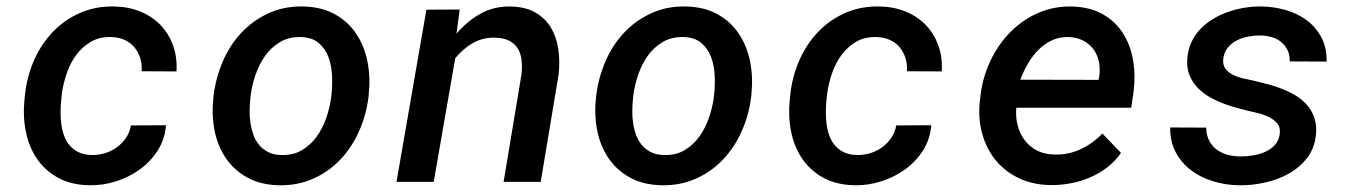

<svg xmlns="http://www.w3.org/2000/svg" viewBox="-20 -558 4148 589"><path d="M260.7 -82.5Q281.7 -82 302 -88.1Q322.3 -94.2 338.6 -106.2Q355 -118.2 366.5 -135Q377.9 -151.9 381.8 -173.3L489.3 -173.8Q485.8 -130.9 463.9 -96.4Q441.9 -62 408.7 -38.1Q375.5 -14.2 335 -1.5Q294.4 11.2 254.4 10.3Q197.8 9.3 157.7 -12.9Q117.7 -35.2 93 -71.5Q68.4 -107.9 59.1 -155Q49.8 -202.1 55.2 -253.4L57.1 -271.5Q63.5 -326.2 85.4 -375.2Q107.4 -424.3 142.8 -460.9Q178.2 -497.6 226.1 -518.6Q273.9 -539.6 332 -538.1Q375.5 -537.1 411.4 -522.2Q447.3 -507.3 472.4 -481.2Q497.6 -455.1 510.7 -418.9Q523.9 -382.8 521.5 -338.9L414.6 -339.4Q416 -360.8 410.2 -379.6Q404.3 -398.4 392.6 -412.6Q380.9 -426.8 363.3 -435.1Q345.7 -443.4 323.2 -444.3Q286.6 -445.8 259.8 -430.4Q232.9 -415 214.4 -390.1Q195.8 -365.2 185.1 -334Q174.3 -302.7 169.9 -271.5L168 -253.9Q166 -235.8 165.8 -216.3Q165.5 -196.8 168 -178Q170.4 -159.2 176.5 -142.1Q182.6 -125 193.6 -112.1Q204.6 -99.1 220.9 -91.1Q237.3 -83 260.7 -82.5Z M635.3 -265.6Q642.1 -320.3 663.8 -370.4Q685.5 -420.4 720.9 -458Q756.3 -495.6 804.4 -517.6Q852.5 -539.6 911.6 -538.1Q967.8 -536.6 1008.1 -513.9Q1048.3 -491.2 1073 -454.1Q1097.7 -417 1107.2 -369.4Q1116.7 -321.8 1111.3 -270.5L1110.4 -259.8Q1103.5 -205.1 1081.5 -155.5Q1059.6 -106 1024.2 -68.6Q988.8 -31.2 940.7 -9.8Q892.6 11.7 834 10.3Q778.3 8.8 738 -13.7Q697.8 -36.1 672.9 -72.8Q647.9 -109.4 638.4 -156.7Q628.9 -204.1 634.3 -255.4ZM748 -255.4Q746.1 -237.3 745.8 -217.8Q745.6 -198.2 748.5 -179.2Q751.5 -160.2 757.8 -143.1Q764.2 -126 775.4 -112.8Q786.6 -99.6 803 -91.3Q819.3 -83 842.3 -82.5Q878.9 -81.1 906 -97.2Q933.1 -113.3 951.7 -139.2Q970.2 -165 981.2 -197.3Q992.2 -229.5 996.1 -260.3L997.1 -270Q1000 -296.9 998.5 -327.1Q997.1 -357.4 987.5 -383.1Q978 -408.7 957.8 -426Q937.5 -443.4 903.3 -444.3Q866.7 -445.3 839.4 -429.2Q812 -413.1 793.5 -387Q774.9 -360.8 763.9 -328.6Q752.9 -296.4 749 -265.6Z M1390.1 -528.8 1380.4 -454.6Q1412.6 -492.7 1453.9 -515.9Q1495.1 -539.1 1546.4 -538.1Q1591.8 -537.1 1622.1 -519.8Q1652.3 -502.4 1669.7 -473.9Q1687 -445.3 1692.6 -408Q1698.2 -370.6 1693.8 -330.1L1638.7 0H1524.9L1579.6 -328.6Q1582.5 -353 1580.1 -373.5Q1577.6 -394 1568.4 -409.2Q1559.1 -424.3 1542 -433.1Q1524.9 -441.9 1498 -442.4Q1479 -442.9 1461.9 -438.5Q1444.8 -434.1 1429.9 -425.5Q1415 -417 1401.6 -405.3Q1388.2 -393.6 1376.5 -379.4L1310.5 0H1196.3L1288.1 -528.3Z M1809.1 -265.6Q1815.9 -320.3 1837.6 -370.4Q1859.4 -420.4 1894.8 -458Q1930.2 -495.6 1978.3 -517.6Q2026.4 -539.6 2085.4 -538.1Q2141.6 -536.6 2181.9 -513.9Q2222.2 -491.2 2246.8 -454.1Q2271.5 -417 2281 -369.4Q2290.5 -321.8 2285.2 -270.5L2284.2 -259.8Q2277.3 -205.1 2255.4 -155.5Q2233.4 -106 2198 -68.6Q2162.6 -31.2 2114.5 -9.8Q2066.4 11.7 2007.8 10.3Q1952.1 8.8 1911.9 -13.7Q1871.6 -36.1 1846.7 -72.8Q1821.8 -109.4 1812.3 -156.7Q1802.7 -204.1 1808.1 -255.4ZM1921.9 -255.4Q1919.9 -237.3 1919.7 -217.8Q1919.4 -198.2 1922.4 -179.2Q1925.3 -160.2 1931.6 -143.1Q1938 -126 1949.2 -112.8Q1960.4 -99.6 1976.8 -91.3Q1993.2 -83 2016.1 -82.5Q2052.7 -81.1 2079.8 -97.2Q2106.9 -113.3 2125.5 -139.2Q2144 -165 2155 -197.3Q2166 -229.5 2169.9 -260.3L2170.9 -270Q2173.8 -296.9 2172.4 -327.1Q2170.9 -357.4 2161.4 -383.1Q2151.9 -408.7 2131.6 -426Q2111.3 -443.4 2077.1 -444.3Q2040.5 -445.3 2013.2 -429.2Q1985.8 -413.1 1967.3 -387Q1948.7 -360.8 1937.7 -328.6Q1926.8 -296.4 1922.9 -265.6Z M2608.4 -82.5Q2629.4 -82 2649.7 -88.1Q2669.9 -94.2 2686.3 -106.2Q2702.6 -118.2 2714.1 -135Q2725.6 -151.9 2729.5 -173.3L2836.9 -173.8Q2833.5 -130.9 2811.5 -96.4Q2789.6 -62 2756.3 -38.1Q2723.1 -14.2 2682.6 -1.5Q2642.1 11.2 2602.1 10.3Q2545.4 9.3 2505.4 -12.9Q2465.3 -35.2 2440.7 -71.5Q2416 -107.9 2406.7 -155Q2397.5 -202.1 2402.8 -253.4L2404.8 -271.5Q2411.1 -326.2 2433.1 -375.2Q2455.1 -424.3 2490.5 -460.9Q2525.9 -497.6 2573.7 -518.6Q2621.6 -539.6 2679.7 -538.1Q2723.1 -537.1 2759 -522.2Q2794.9 -507.3 2820.1 -481.2Q2845.2 -455.1 2858.4 -418.9Q2871.6 -382.8 2869.1 -338.9L2762.2 -339.4Q2763.7 -360.8 2757.8 -379.6Q2752 -398.4 2740.2 -412.6Q2728.5 -426.8 2710.9 -435.1Q2693.4 -443.4 2670.9 -444.3Q2634.3 -445.8 2607.4 -430.4Q2580.6 -415 2562 -390.1Q2543.5 -365.2 2532.7 -334Q2522 -302.7 2517.6 -271.5L2515.6 -253.9Q2513.7 -235.8 2513.4 -216.3Q2513.2 -196.8 2515.6 -178Q2518.1 -159.2 2524.2 -142.1Q2530.3 -125 2541.3 -112.1Q2552.2 -99.1 2568.6 -91.1Q2585 -83 2608.4 -82.5Z M3201.7 9.8Q3147.9 8.8 3105.5 -11.5Q3063 -31.7 3034.9 -65.9Q3006.8 -100.1 2993.7 -145.8Q2980.5 -191.4 2985.4 -243.7L2987.8 -264.2Q2991.7 -299.8 3003.4 -334.5Q3015.1 -369.1 3033.4 -399.9Q3051.8 -430.7 3076.2 -456.3Q3100.6 -481.9 3130.6 -500.5Q3160.6 -519 3195.1 -529.1Q3229.5 -539.1 3268.1 -538.1Q3323.7 -536.6 3362.5 -514.6Q3401.4 -492.7 3424.6 -456.5Q3447.8 -420.4 3455.8 -373.8Q3463.9 -327.1 3457.5 -276.9L3450.2 -227.5H3097.7Q3095.2 -199.2 3101.8 -173.6Q3108.4 -147.9 3123.3 -128.2Q3138.2 -108.4 3160.9 -96.4Q3183.6 -84.5 3213.9 -84Q3256.8 -82.5 3294.7 -100.1Q3332.5 -117.7 3361.8 -148.4L3418.9 -88.9Q3400.9 -63 3376.2 -44.2Q3351.6 -25.4 3322.8 -13.2Q3293.9 -1 3262.9 4.6Q3231.9 10.3 3201.7 9.8ZM3259.3 -444.3Q3230 -445.3 3206.5 -434.1Q3183.1 -422.9 3164.8 -404.3Q3146.5 -385.7 3132.8 -361.8Q3119.1 -337.9 3109.9 -313.5L3350.1 -313L3352.1 -323.2Q3355.5 -347.2 3351.1 -368.7Q3346.7 -390.1 3334.5 -406.7Q3322.3 -423.3 3303.2 -433.3Q3284.2 -443.4 3259.3 -444.3Z M3905.8 -146Q3908.7 -166.5 3898.2 -179.2Q3887.7 -191.9 3871.1 -199.7Q3854.5 -207.5 3835.2 -211.9Q3815.9 -216.3 3802.2 -219.7Q3782.2 -224.6 3760.7 -231Q3739.3 -237.3 3719 -246.1Q3698.7 -254.9 3680.4 -266.8Q3662.1 -278.8 3648.9 -294.4Q3635.7 -310.1 3628.2 -329.8Q3620.6 -349.6 3622.1 -374.5Q3623.5 -402.8 3633.8 -426Q3644 -449.2 3661.1 -467.5Q3678.2 -485.8 3700.7 -499.5Q3723.1 -513.2 3748 -521.7Q3772.9 -530.3 3798.8 -534.4Q3824.7 -538.6 3849.6 -538.1Q3888.2 -537.6 3924.6 -527.1Q3960.9 -516.6 3989 -495.6Q4017.1 -474.6 4033.7 -443.1Q4050.3 -411.6 4049.8 -369.1L3936.5 -369.6Q3937 -389.6 3929.7 -404.5Q3922.4 -419.4 3909.9 -429.4Q3897.5 -439.5 3880.6 -444.3Q3863.8 -449.2 3844.7 -449.2Q3827.6 -449.2 3809.1 -445.8Q3790.5 -442.4 3774.7 -434.3Q3758.8 -426.3 3747.3 -412.8Q3735.8 -399.4 3732.9 -379.9Q3730 -359.9 3739 -347.7Q3748 -335.4 3763.2 -328.1Q3778.3 -320.8 3796.1 -316.9Q3814 -313 3828.1 -310.1Q3849.1 -305.2 3871.6 -299.1Q3894 -293 3915.5 -284.4Q3937 -275.9 3956.1 -264.2Q3975.1 -252.4 3989.3 -236.3Q4003.4 -220.2 4011 -199.7Q4018.6 -179.2 4017.6 -152.8Q4015.1 -107.9 3992.2 -76.7Q3969.2 -45.4 3934.6 -25.9Q3899.9 -6.3 3858.9 2.4Q3817.9 11.2 3779.8 10.3Q3740.2 9.8 3702.1 -1.7Q3664.1 -13.2 3634.5 -35.2Q3605 -57.1 3587.2 -90.1Q3569.3 -123 3569.8 -167L3680.2 -166.5Q3680.7 -143.6 3689.2 -127Q3697.8 -110.4 3711.9 -99.6Q3726.1 -88.9 3745.1 -83.5Q3764.2 -78.1 3785.6 -78.1Q3802.7 -78.1 3822.5 -81.1Q3842.3 -84 3859.9 -91.6Q3877.4 -99.1 3890.1 -112.3Q3902.8 -125.5 3905.8 -146Z"/></svg>

Font: TypoPRO Roboto Mono
Style: Italic
Weight: 500
Designer: Google
Version: Version 2.000986; 2015; ttfautohint (v1.3)